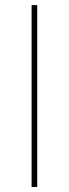

<svg xmlns="http://www.w3.org/2000/svg" viewBox="-20 -748 275 768"><path d="M128.9 -727.5V0H106.4V-727.5Z"/></svg>

Font: Inter 18pt Thin
Style: Regular
Weight: 250
Designer: Rasmus Andersson
Foundry: rsms
Version: Version 4.001;git-66647c0bb